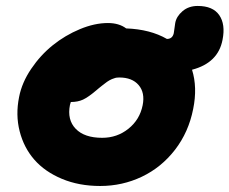

<svg xmlns="http://www.w3.org/2000/svg" viewBox="-20 -597 767 642"><path d="M314.9 24.9Q244.1 24.9 187 1Q129.9 -22.9 94.7 -63.2Q59.6 -103.5 45.7 -158.2Q31.7 -212.9 43.9 -272.9Q53.2 -320.8 84.2 -366.7Q115.2 -412.6 156.5 -445.8Q197.8 -479 247.1 -499.5Q296.4 -520 340.8 -520Q377.9 -520 401.9 -502Q482.4 -499 538.1 -466.8Q556.6 -466.8 561 -485.8Q562.5 -492.7 563.5 -502.9Q564.5 -513.2 565.9 -520Q569.8 -542 590.3 -559.6Q610.8 -577.1 641.1 -577.1Q691.9 -577.1 713.1 -546.4Q734.4 -515.6 724.1 -463.9Q709.5 -386.7 622.1 -363.8Q640.6 -304.7 626 -232.9Q610.8 -155.3 565.2 -96.2Q519.5 -37.1 454.3 -6.1Q389.2 24.9 314.9 24.9ZM213.9 -246.1Q204.1 -196.3 233.2 -166.3Q262.2 -136.2 321.8 -136.2Q371.6 -136.2 409.4 -166.5Q447.3 -196.8 457 -245.1Q465.3 -287.1 443.6 -312.5Q421.9 -337.9 378.9 -337.9Q374.5 -337.9 370.4 -337.4Q366.2 -336.9 361.8 -335.2Q357.4 -333.5 354.2 -332.5Q351.1 -331.5 345.9 -328.4Q340.8 -325.2 338.1 -323.5Q335.4 -321.8 329.6 -317.1Q323.7 -312.5 321 -310.5Q318.4 -308.6 311 -302.5Q303.7 -296.4 300.8 -293.9Q274.9 -272 257.6 -263.9Q240.2 -255.9 216.8 -255.9Q215.8 -252 213.9 -246.1Z"/></svg>

Font: Shantell Sans Bouncy
Style: Italic
Weight: 800
Italic angle: -11.31°
Designer: Stephen Nixon, Anya Danilova, Shantell Martin
Foundry: Arrow Type
Version: Version 1.006;[9816181b4]